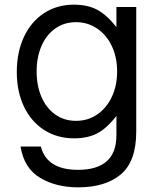

<svg xmlns="http://www.w3.org/2000/svg" viewBox="-20 -583 675 823"><path d="M68 45H155Q181 145 314 145Q479 145 479 -3V-86Q437 -32 396 -11Q355 10 298 10Q225 10 169 -26Q113 -62 82.5 -126.5Q52 -191 52 -274Q52 -359 82.5 -424.5Q113 -490 168.5 -526.5Q224 -563 297 -563Q355 -563 396 -541.5Q437 -520 479 -467V-553H564V-19Q564 109 498 164.5Q432 220 315 220Q220 220 151.5 179Q83 138 68 45ZM482 -277Q482 -337 459.5 -385Q437 -433 396.5 -460.5Q356 -488 306 -488Q255 -488 216.5 -460.5Q178 -433 157.5 -385Q137 -337 137 -277Q137 -216 157.5 -168Q178 -120 216.5 -92.5Q255 -65 306 -65Q357 -65 397 -92.5Q437 -120 459.5 -168Q482 -216 482 -277Z"/></svg>

Font: Open Sauce One
Style: Regular
Weight: 400
Designer: Alfredo Marco Pradil
Foundry: Creative Sauce Fz LLC
Version: Version 1.477